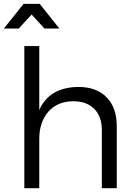

<svg xmlns="http://www.w3.org/2000/svg" viewBox="-27 -983 708 1003"><path d="M205.1 -834 138.2 -907.2 70.8 -834H-6.8L96.2 -962.9H180.2L283.2 -834ZM382.8 -528.8Q477.1 -528.8 530 -474.6Q583 -420.4 583 -324.2V0H504.9V-304.2Q504.9 -374.5 465.3 -414.3Q425.8 -454.1 356 -454.1Q273.4 -453.6 225.8 -399.7Q178.2 -345.7 178.2 -257.8V0H100.1V-742.2H178.2V-408.2Q230.5 -527.3 382.8 -528.8Z"/></svg>

Font: Montserrat-Arabic Light
Style: Regular
Weight: 300
Designer: Mohamed Gaber
Foundry: Kief Type Foundry
Version: Version 5.008;PS 005.008;hotconv 1.0.88;makeotf.lib2.5.64775